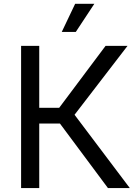

<svg xmlns="http://www.w3.org/2000/svg" viewBox="-20 -962 712 982"><path d="M87.9 -727.5H180.7V-410.6H282.7L520 -727.5H632.3L361.3 -375L644 0H532.2L286.6 -330.1H180.7V0H87.9ZM364.3 -942.4H462.4L367.7 -798.8H295.9Z"/></svg>

Font: Inter RS Variable
Style: Regular
Weight: 400
Designer: Rasmus Andersson (customised by Maria Ramos and Noel Pretorius)
Foundry: rsms
Version: Version 3.001;Glyphs 3.2.3 (3260)